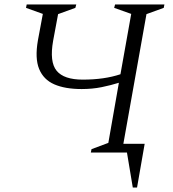

<svg xmlns="http://www.w3.org/2000/svg" viewBox="-20 -680 772 856"><path d="M385 0 388 -15 463 -43 510 -311Q475 -300 433.5 -291.5Q392 -283 344 -283Q270 -283 222 -304Q174 -325 154.5 -372.5Q135 -420 149 -500L171 -618L96 -645L99 -660H320L316 -645L239 -617L217 -499Q200 -404 232.5 -364.5Q265 -325 349 -325Q445 -325 517 -349L565 -618L489 -645L493 -660H713L710 -645L633 -617L530 -39H625L591 156H572L546 0Z"/></svg>

Font: Spectral Light
Style: Italic
Weight: 300
Italic angle: -10°
Designer: Jean-Baptiste Levee
Foundry: Production Type
Version: Version 2.001